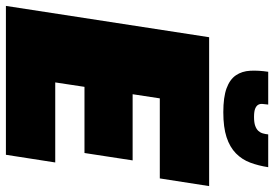

<svg xmlns="http://www.w3.org/2000/svg" viewBox="-161 -769 928 650"><g transform="rotate(90 303.0 -444.0)"><path d="M0 0ZM-2 0 104 -688H608L582 -521H311L297 -429H521L496 -266H272L257 -167H528L502 0ZM216 -736ZM544 -888Q539 -855 528.5 -827Q518 -799 497 -778.5Q476 -758 442.5 -747Q409 -736 358 -736Q307 -736 277 -747Q247 -758 233 -778.5Q219 -799 217.5 -827Q216 -855 221 -888H332Q331 -878 330 -869.5Q329 -861 332.5 -854.5Q336 -848 345.5 -844Q355 -840 374 -840Q393 -840 404 -844Q415 -848 421 -854.5Q427 -861 429.5 -869.5Q432 -878 433 -888Z"/></g></svg>

Font: Azeri Sans Black
Style: Italic
Weight: 900
Designer: Hector Gatti & Omnibus-Type (original fonts) / Cristiano Sobral (main changes and remastering)
Foundry: Omnibus-Type
Version: Version 0.07;August 21, 2020;FontCreator 13.0.0.2681 64-bit;